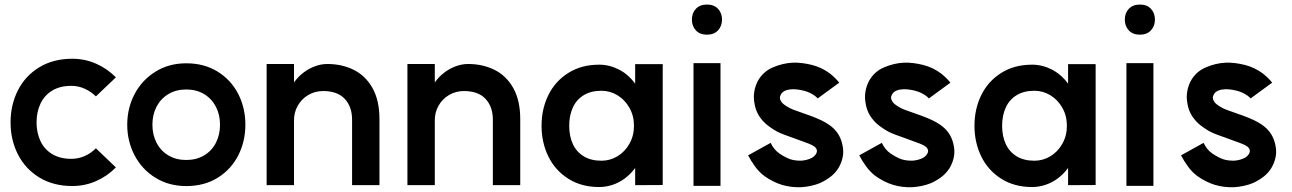

<svg xmlns="http://www.w3.org/2000/svg" viewBox="-20 -796 5627 836"><path d="M397.6 -150.2 484.6 -67Q447 -28.8 398.2 -7.4Q349.4 14 294.6 14Q212.2 14 151.3 -23.2Q90.4 -60.4 58.2 -123.5Q26 -186.6 26 -263Q26 -340 58.2 -403.1Q90.4 -466.2 151.3 -503.2Q212.2 -540.2 294.6 -540.2Q349.4 -540.2 398.2 -518.8Q447 -497.4 484.6 -459.2L397.6 -376.4Q375.8 -397.6 348.4 -409.9Q321 -422.2 290.6 -422.2Q241.2 -422.2 207.2 -401.5Q173.2 -380.8 156.2 -344.6Q139.2 -308.4 139.2 -263Q139.2 -217.6 156.2 -181.7Q173.2 -145.8 207.2 -125.1Q241.2 -104.4 290.6 -104.4Q321 -104.4 348.4 -116.4Q375.8 -128.4 397.6 -150.2Z M938 -252.9Q938 -296.6 920 -331.4Q902 -366.2 868.6 -386.3Q835.2 -406.4 791 -406.4Q746.8 -406.4 713.2 -386.3Q679.6 -366.2 661.6 -331.4Q643.6 -296.6 643.6 -252.9Q643.6 -209.2 661.8 -174.1Q680 -139 713.4 -119.2Q746.8 -99.4 790.8 -99.4Q834.8 -99.4 868.4 -119.2Q902 -139 920 -174.1Q938 -209.2 938 -252.9ZM1048.4 -252.8Q1048.4 -180.2 1017.2 -119.1Q986 -58 927.7 -21.9Q869.4 14.2 791.1 14.2Q715.5 14.2 656.9 -22Q598.2 -58.2 566.1 -119.5Q534 -180.8 534 -252.7Q534 -325.6 566.1 -386.5Q598.2 -447.4 656.8 -483.9Q715.4 -520.4 791.1 -520.4Q869.2 -520.4 927.6 -484.2Q986 -448 1017.2 -387.2Q1048.4 -326.4 1048.4 -252.8Z M1386.8 -399.6Q1351.4 -399.6 1322 -382.2Q1292.6 -364.8 1276.1 -335.1Q1259.6 -305.4 1260.2 -270.8V10.2H1141V-517.4H1260.2V-437Q1277.6 -461.8 1301.3 -479.8Q1325 -497.8 1351.8 -507.6Q1378.6 -517.4 1404.8 -517.4Q1468.8 -517.4 1520.2 -491.9Q1571.6 -466.4 1601.9 -412.6Q1632.2 -358.8 1632.2 -277.6V10.2H1513V-274.8Q1513 -331 1481.3 -365.3Q1449.6 -399.6 1386.8 -399.6Z M1999.8 -399.6Q1964.4 -399.6 1935 -382.2Q1905.6 -364.8 1889.1 -335.1Q1872.6 -305.4 1873.2 -270.8V10.2H1754V-517.4H1873.2V-437Q1890.6 -461.8 1914.3 -479.8Q1938 -497.8 1964.8 -507.6Q1991.6 -517.4 2017.8 -517.4Q2081.8 -517.4 2133.2 -491.9Q2184.6 -466.4 2214.9 -412.6Q2245.2 -358.8 2245.2 -277.6V10.2H2126V-274.8Q2126 -331 2094.3 -365.3Q2062.6 -399.6 1999.8 -399.6Z M2740.4 -248.2Q2740.4 -292 2720.6 -326.8Q2700.8 -361.6 2668.5 -381.2Q2636.2 -400.8 2599 -400.8Q2552.8 -400.8 2521.2 -381.3Q2489.6 -361.8 2474 -327.3Q2458.4 -292.8 2458.4 -248.2Q2458.4 -203.6 2474 -169.4Q2489.6 -135.2 2521.2 -115.7Q2552.8 -96.2 2599 -96.2Q2636.2 -96.2 2668.5 -115.6Q2700.8 -135 2720.6 -170Q2740.4 -205 2740.4 -248.2ZM2865.6 9.6 2745.6 10.2V-64.6Q2725 -36.8 2699.7 -18.4Q2674.4 0 2646 9.2Q2617.6 18.4 2589 18.4Q2511.6 18.4 2454.5 -17.8Q2397.4 -54 2367.7 -114.6Q2338 -175.2 2338 -248.2Q2338 -321.6 2367.7 -382Q2397.4 -442.4 2454.5 -478.4Q2511.6 -514.4 2589 -514.4Q2633 -514.4 2674.3 -493.5Q2715.6 -472.6 2745.6 -431.6V-516.8H2865.6Z M3117.2 -521V13.2H2999.6V-521ZM3123.8 -710.8Q3123.8 -682.4 3106.3 -663.7Q3088.9 -645 3058.2 -645Q3027.5 -645 3010.1 -663.6Q2992.6 -682.2 2992.6 -710.7Q2992.6 -739.2 3010.1 -757.7Q3027.7 -776.2 3058.3 -776.2Q3089 -776.2 3106.4 -757.7Q3123.8 -739.1 3123.8 -710.8Z M3308.4 -29.4Q3285.4 -46.6 3267.4 -71.4Q3249.4 -96.2 3237.4 -119.6L3335.6 -174Q3349.8 -144.2 3373.4 -127.8Q3401 -109.4 3421 -102.7Q3441 -96 3468.6 -96.4Q3489.2 -97.8 3506.4 -104.8Q3515 -108.2 3520.5 -112.2Q3526 -116.2 3530.6 -122.2Q3538.2 -132.4 3536.9 -141.1Q3535.6 -149.8 3526.8 -157.4Q3518.2 -164.2 3500.4 -171Q3478.2 -179.4 3434 -195.4L3397.2 -208.6Q3376.4 -216.4 3364.1 -222.8Q3351.8 -229.2 3336.8 -239.8Q3309.4 -257.8 3292.6 -280.8Q3268.8 -311.2 3263.5 -355.6Q3258.2 -400 3278.8 -441.6Q3301.4 -483.8 3344.9 -502.5Q3388.4 -521.2 3432.8 -523.2Q3471.4 -524.2 3514.9 -513.4Q3558.4 -502.6 3595.2 -474.8Q3619 -455.4 3634.2 -436L3540.4 -367.4Q3534.6 -374 3528 -378.8Q3506.6 -394 3482 -400.5Q3457.4 -407 3432.8 -407.6Q3414.8 -407.2 3401.7 -402.4Q3388.6 -397.6 3381.4 -387.2Q3375.6 -377.4 3375.8 -369.7Q3376 -362 3381.4 -354.6Q3385.2 -346.4 3400 -336.6Q3419 -323.4 3440.6 -316.2L3477.4 -303Q3542.2 -281.2 3573.3 -263.2Q3604.4 -245.2 3620.4 -225Q3644.6 -195.4 3650.4 -151.9Q3656.2 -108.4 3631 -64.8Q3616.8 -42.2 3597.1 -26.9Q3577.4 -11.6 3551.2 0.8Q3533.2 8.4 3511 13.2Q3488.8 18 3468.2 19.2Q3423.8 20.6 3385.1 9Q3346.4 -2.6 3308.4 -29.4Z M3792.4 -29.4Q3769.4 -46.6 3751.4 -71.4Q3733.4 -96.2 3721.4 -119.6L3819.6 -174Q3833.8 -144.2 3857.4 -127.8Q3885 -109.4 3905 -102.7Q3925 -96 3952.6 -96.4Q3973.2 -97.8 3990.4 -104.8Q3999 -108.2 4004.5 -112.2Q4010 -116.2 4014.6 -122.2Q4022.2 -132.4 4020.9 -141.1Q4019.6 -149.8 4010.8 -157.4Q4002.2 -164.2 3984.4 -171Q3962.2 -179.4 3918 -195.4L3881.2 -208.6Q3860.4 -216.4 3848.1 -222.8Q3835.8 -229.2 3820.8 -239.8Q3793.4 -257.8 3776.6 -280.8Q3752.8 -311.2 3747.5 -355.6Q3742.2 -400 3762.8 -441.6Q3785.4 -483.8 3828.9 -502.5Q3872.4 -521.2 3916.8 -523.2Q3955.4 -524.2 3998.9 -513.4Q4042.4 -502.6 4079.2 -474.8Q4103 -455.4 4118.2 -436L4024.4 -367.4Q4018.6 -374 4012 -378.8Q3990.6 -394 3966 -400.5Q3941.4 -407 3916.8 -407.6Q3898.8 -407.2 3885.7 -402.4Q3872.6 -397.6 3865.4 -387.2Q3859.6 -377.4 3859.8 -369.7Q3860 -362 3865.4 -354.6Q3869.2 -346.4 3884 -336.6Q3903 -323.4 3924.6 -316.2L3961.4 -303Q4026.2 -281.2 4057.3 -263.2Q4088.4 -245.2 4104.4 -225Q4128.6 -195.4 4134.4 -151.9Q4140.2 -108.4 4115 -64.8Q4100.8 -42.2 4081.1 -26.9Q4061.4 -11.6 4035.2 0.8Q4017.2 8.4 3995 13.2Q3972.8 18 3952.2 19.2Q3907.8 20.6 3869.1 9Q3830.4 -2.6 3792.4 -29.4Z M4625.4 -248.2Q4625.4 -292 4605.6 -326.8Q4585.8 -361.6 4553.5 -381.2Q4521.2 -400.8 4484 -400.8Q4437.8 -400.8 4406.2 -381.3Q4374.6 -361.8 4359 -327.3Q4343.4 -292.8 4343.4 -248.2Q4343.4 -203.6 4359 -169.4Q4374.6 -135.2 4406.2 -115.7Q4437.8 -96.2 4484 -96.2Q4521.2 -96.2 4553.5 -115.6Q4585.8 -135 4605.6 -170Q4625.4 -205 4625.4 -248.2ZM4750.6 9.6 4630.6 10.2V-64.6Q4610 -36.8 4584.7 -18.4Q4559.4 0 4531 9.2Q4502.6 18.4 4474 18.4Q4396.6 18.4 4339.5 -17.8Q4282.4 -54 4252.7 -114.6Q4223 -175.2 4223 -248.2Q4223 -321.6 4252.7 -382Q4282.4 -442.4 4339.5 -478.4Q4396.6 -514.4 4474 -514.4Q4518 -514.4 4559.3 -493.5Q4600.6 -472.6 4630.6 -431.6V-516.8H4750.6Z M5002.2 -521V13.2H4884.6V-521ZM5008.8 -710.8Q5008.8 -682.4 4991.3 -663.7Q4973.9 -645 4943.2 -645Q4912.5 -645 4895.1 -663.6Q4877.6 -682.2 4877.6 -710.7Q4877.6 -739.2 4895.1 -757.7Q4912.7 -776.2 4943.3 -776.2Q4974 -776.2 4991.4 -757.7Q5008.8 -739.1 5008.8 -710.8Z M5193.4 -29.4Q5170.4 -46.6 5152.4 -71.4Q5134.4 -96.2 5122.4 -119.6L5220.6 -174Q5234.8 -144.2 5258.4 -127.8Q5286 -109.4 5306 -102.7Q5326 -96 5353.6 -96.4Q5374.2 -97.8 5391.4 -104.8Q5400 -108.2 5405.5 -112.2Q5411 -116.2 5415.6 -122.2Q5423.2 -132.4 5421.9 -141.1Q5420.6 -149.8 5411.8 -157.4Q5403.2 -164.2 5385.4 -171Q5363.2 -179.4 5319 -195.4L5282.2 -208.6Q5261.4 -216.4 5249.1 -222.8Q5236.8 -229.2 5221.8 -239.8Q5194.4 -257.8 5177.6 -280.8Q5153.8 -311.2 5148.5 -355.6Q5143.2 -400 5163.8 -441.6Q5186.4 -483.8 5229.9 -502.5Q5273.4 -521.2 5317.8 -523.2Q5356.4 -524.2 5399.9 -513.4Q5443.4 -502.6 5480.2 -474.8Q5504 -455.4 5519.2 -436L5425.4 -367.4Q5419.6 -374 5413 -378.8Q5391.6 -394 5367 -400.5Q5342.4 -407 5317.8 -407.6Q5299.8 -407.2 5286.7 -402.4Q5273.6 -397.6 5266.4 -387.2Q5260.6 -377.4 5260.8 -369.7Q5261 -362 5266.4 -354.6Q5270.2 -346.4 5285 -336.6Q5304 -323.4 5325.6 -316.2L5362.4 -303Q5427.2 -281.2 5458.3 -263.2Q5489.4 -245.2 5505.4 -225Q5529.6 -195.4 5535.4 -151.9Q5541.2 -108.4 5516 -64.8Q5501.8 -42.2 5482.1 -26.9Q5462.4 -11.6 5436.2 0.8Q5418.2 8.4 5396 13.2Q5373.8 18 5353.2 19.2Q5308.8 20.6 5270.1 9Q5231.4 -2.6 5193.4 -29.4Z"/></svg>

Font: SUIT Variable
Style: Regular
Weight: 400
Designer: Sunn Youn; Korean Glyphs from Source Han Sans (Sandoll Communications; Soo-young Jang, Joo-yeon Kang)
Foundry: Sunn
Version: Version 1.150;FEAKit 1.0